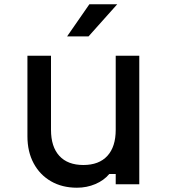

<svg xmlns="http://www.w3.org/2000/svg" viewBox="-20 -860 790 896"><path d="M630 -600V0H520V-48H490Q465 -18 425 -1Q385 16 339 16Q270 16 218 -14Q166 -44 137 -98Q108 -152 108 -224V-600H218V-254Q218 -175 257 -132.5Q296 -90 369 -90Q442 -90 481 -132.5Q520 -175 520 -254V-600ZM293 -690 397 -840H527L393 -690Z"/></svg>

Font: Martian Mono SemiExpanded
Style: Regular
Weight: 400
Width: 6
Monospace: yes
Designer: Roman Shamin
Foundry: Evil Martians
Version: Version 1.000